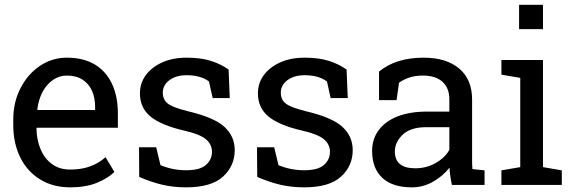

<svg xmlns="http://www.w3.org/2000/svg" viewBox="-20 -782 2426 812"><path d="M276.9 10.3Q203.6 10.3 149.4 -23.4Q95.2 -56.6 65.7 -116.2Q36.1 -175.8 36.1 -253.9V-275.4Q36.1 -351.1 67.4 -410.2Q98.1 -469.7 149.7 -503.9Q201.2 -538.1 262.2 -538.1Q333.5 -538.1 381.8 -508.8Q429.7 -479.5 454.1 -426.5Q478.5 -373.5 478.5 -301.8V-241.7H135.7L134.3 -239.3Q134.8 -189.5 152.3 -149.4Q169.4 -109.9 200.9 -87.4Q232.4 -64.9 276.9 -64.9Q325.7 -64.9 362.5 -78.9Q399.4 -92.8 426.3 -117.2L463.9 -54.7Q435.5 -27.3 388.9 -8.5Q342.3 10.3 276.9 10.3ZM137.7 -319.3 138.7 -316.9H382.3V-329.6Q382.3 -368.2 369.1 -397.9Q355.5 -428.2 328.9 -445.3Q302.2 -462.4 262.2 -462.4Q230.5 -462.4 203.6 -443.8Q148.9 -404.3 137.7 -319.3Z M767.1 10.3Q713.9 10.3 667.5 -0.5Q621.1 -11.2 568.8 -33.7L567.9 -159.2H640.6L658.7 -83.5Q710.4 -62 767.1 -62Q825.7 -62 851.1 -84.5Q876.5 -106.9 876.5 -140.1Q876.5 -171.4 850.8 -193.1Q825.2 -214.8 757.8 -230Q662.1 -252 616.9 -288.8Q571.8 -325.7 571.8 -387.2Q571.8 -430.2 596.7 -464.4Q621.6 -498 666 -518.1Q710.4 -538.1 769.5 -538.1Q829.6 -538.1 872.3 -524.4Q915 -510.7 946.8 -487.8L951.7 -367.2H879.4L863.8 -437.5Q828.1 -463.9 769.5 -463.9Q724.6 -463.9 696.5 -442.9Q668.5 -421.9 668.5 -390.1Q668.5 -372.1 676.8 -357.9Q685.5 -342.8 711.9 -331.5Q738.3 -320.3 774.9 -311.5Q885.3 -285.6 929 -245.6Q972.7 -205.6 972.7 -147Q972.7 -80.1 923.1 -34.9Q873.5 10.3 767.1 10.3Z M1266.1 10.3Q1212.9 10.3 1166.5 -0.5Q1120.1 -11.2 1067.9 -33.7L1066.9 -159.2H1139.6L1157.7 -83.5Q1209.5 -62 1266.1 -62Q1324.7 -62 1350.1 -84.5Q1375.5 -106.9 1375.5 -140.1Q1375.5 -171.4 1349.9 -193.1Q1324.2 -214.8 1256.8 -230Q1161.1 -252 1116 -288.8Q1070.8 -325.7 1070.8 -387.2Q1070.8 -430.2 1095.7 -464.4Q1120.6 -498 1165 -518.1Q1209.5 -538.1 1268.6 -538.1Q1328.6 -538.1 1371.3 -524.4Q1414.1 -510.7 1445.8 -487.8L1450.7 -367.2H1378.4L1362.8 -437.5Q1327.1 -463.9 1268.6 -463.9Q1223.6 -463.9 1195.6 -442.9Q1167.5 -421.9 1167.5 -390.1Q1167.5 -372.1 1175.8 -357.9Q1184.6 -342.8 1210.9 -331.5Q1237.3 -320.3 1273.9 -311.5Q1384.3 -285.6 1428 -245.6Q1471.7 -205.6 1471.7 -147Q1471.7 -80.1 1422.1 -34.9Q1372.6 10.3 1266.1 10.3Z M1722.2 10.3Q1639.6 10.3 1596.7 -30Q1553.7 -70.3 1553.7 -143.6Q1553.7 -194.3 1581.5 -231.4Q1608.9 -269 1661.1 -289.6Q1713.4 -310.1 1786.1 -310.1H1880.4V-361.8Q1880.4 -409.7 1851.3 -436Q1822.3 -462.4 1769.5 -462.4Q1736.3 -462.4 1711.9 -454.3Q1687.5 -446.3 1667.5 -432.1L1657.2 -358.4H1583V-479.5Q1654.8 -538.1 1771 -538.1Q1867.2 -538.1 1921.9 -492.2Q1976.6 -446.3 1976.6 -360.8V-106.4Q1976.6 -96.2 1976.8 -86.4Q1977.1 -76.7 1978 -66.9L2029.3 -61.5V0H1891.1Q1882.8 -40 1880.9 -72.8Q1853 -37.1 1811.3 -13.4Q1769.5 10.3 1722.2 10.3ZM1736.3 -70.3Q1784.2 -70.3 1823.7 -93.3Q1863.3 -116.2 1880.4 -148.4V-244.1H1782.7Q1716.3 -244.1 1683.1 -212.4Q1649.9 -180.7 1649.9 -141.6Q1649.9 -70.3 1736.3 -70.3Z M2276.4 -761.7V-658.7H2175.3V-761.7ZM2100.6 -466.3V-528.3H2276.4V-75.2L2356 -61.5V0H2100.6V-61.5L2180.2 -75.2V-452.6Z"/></svg>

Font: Suwannaphum
Style: Regular
Weight: 400
Designer: Danh Hong
Version: Version 8.002; ttfautohint (v1.8.3)